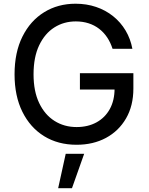

<svg xmlns="http://www.w3.org/2000/svg" viewBox="-20 -757 787 1017"><path d="M385.7 9.8Q287.6 9.8 213.9 -35.6Q140.1 -81.1 98.6 -164.8Q57.1 -248.5 57.1 -363.3Q57.1 -479.5 98.9 -563.2Q140.6 -647 213.6 -692.1Q286.6 -737.3 380.4 -737.3Q438.5 -737.3 489 -720.2Q539.6 -703.1 579.3 -671.1Q619.1 -639.2 645.3 -595.2Q671.4 -551.3 681.2 -498.5H576.2Q565.4 -532.2 547.6 -558.8Q529.8 -585.4 505.1 -604.5Q480.5 -623.5 449.5 -633.5Q418.5 -643.6 381.3 -643.6Q318.4 -643.6 267.8 -611.6Q217.3 -579.6 187.5 -517.1Q157.7 -454.6 157.7 -363.3Q157.7 -273.4 187.5 -211.2Q217.3 -148.9 268.8 -116.5Q320.3 -84 385.7 -84Q445.8 -84 491.2 -108.9Q536.6 -133.8 561.8 -179.7Q586.9 -225.6 586.9 -288.1L615.2 -282.7H403.3V-369.1H686.5V-288.1Q686.5 -196.8 647.7 -129.9Q608.9 -63 541.3 -26.6Q473.6 9.8 385.7 9.8ZM288.1 239.7 328.1 57.6H425.8L361.3 239.7Z"/></svg>

Font: Inter Cardless
Style: Regular
Weight: 400
Designer: Rasmus Andersson
Foundry: rsms
Version: Version 4.001;git-9221beed3